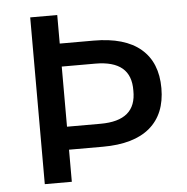

<svg xmlns="http://www.w3.org/2000/svg" viewBox="-49 -708 737 757"><g transform="rotate(-5 319.5 -330.0)"><path d="M589 -337Q589 -235 525.5 -181Q462 -127 339 -127H205V0H98V-660H205V-547H339Q462 -547 525.5 -493Q589 -439 589 -337ZM478 -337Q479 -397 444 -426.5Q409 -456 338 -456H205V-218H338Q409 -218 444 -247.5Q479 -277 478 -337Z"/></g></svg>

Font: Work Sans Medium
Style: Regular
Weight: 500
Designer: Wei Huang
Foundry: Wei Huang
Version: Version 1.500